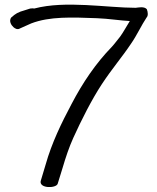

<svg xmlns="http://www.w3.org/2000/svg" viewBox="-20 -705 663 812"><path d="M224 72 245 4C258 -40 272 -82 290 -122C324 -197 368 -284 410 -348C454 -415 496 -463 534 -520C558 -554 579 -600 600 -631C607 -638 606 -653 601 -666C590 -679 565 -673 554 -672C433 -672 257 -704 125 -669C121 -670 114 -670 109 -669H108L86 -662C56 -654 44 -646 29 -632H28C16 -616 28 -598 37 -590C44 -584 54 -578 65 -585C69 -587 85 -594 112 -606C190 -636 284 -632 390 -628C441 -626 488 -618 529 -616C515 -594 502 -569 488 -550C477 -537 466 -521 453 -507C385 -437 330 -356 282 -264C240 -185 199 -101 173 -9L152 61C146 93 218 92 224 72Z"/></svg>

Font: Stray Cat
Style: BdExt
Weight: 700
Version: Version 1.0